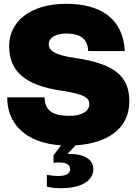

<svg xmlns="http://www.w3.org/2000/svg" viewBox="-20 -752 717 1008"><path d="M301 236C421 236 470 188 470 136C470 84 421 56 345 56H334L377 11C538 1 659 -72 659 -220C659 -347 588 -417 372 -448C261 -464 236 -489 236 -520C236 -554 272 -576 328 -576C400 -576 440 -550 443 -484H635C627 -652 511 -732 328 -732C134 -732 28 -635 28 -511C28 -382 105 -305 302 -276C432 -257 449 -234 449 -205C449 -168 409 -144 348 -144C277 -144 215 -157 214 -241H18C17 -102 115 -1 301 11L261 63V103C271 101 281 101 291 101C331 101 348 114 348 136C348 158 331 172 283 172C269 172 248 170 226 166V228C251 234 276 236 301 236Z"/></svg>

Font: Aspekta 900
Style: Regular
Weight: 900
Designer: Ivo Dolenc
Version: Version 2.000